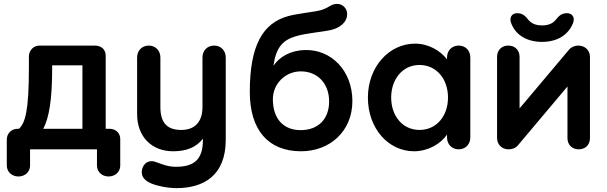

<svg xmlns="http://www.w3.org/2000/svg" viewBox="-20 -770 3131 990"><path d="M600 -53C600 -85 576 -106 544 -106H525V-483C525 -516 501 -535 469 -535H185C153 -535 129 -511 129 -478V-422C129 -197 110 -137 78 -106H71C39 -106 15 -82 15 -50V83C15 116 41 140 75 140C109 140 135 116 135 84V0H480V83C480 116 506 140 540 140C574 140 600 116 600 84ZM249 -421V-433H405V-106H203C233 -163 249 -254 249 -421Z M1024 -474V-218C1024 -141 984 -100 915 -100C847 -100 807 -131 807 -218V-474C807 -509 782 -535 747 -535C712 -535 687 -509 687 -474V-182C687 -66 761 10 873 10C942 10 993 -11 1026 -55V-45C1026 57 975 90 887 90C841 90 807 73 791 68C780 64 772 61 761 61C731 61 711 88 711 118C711 143 727 162 760 176C791 189 844 200 890 200C1030 200 1144 135 1144 -49V-474C1144 -509 1119 -535 1084 -535C1049 -535 1024 -509 1024 -474Z M1553 -512C1475 -510 1421 -476 1390 -431C1403 -524 1437 -563 1505 -583C1558 -599 1640 -605 1685 -615C1733 -626 1770 -655 1770 -698C1770 -728 1745 -750 1719 -750C1685 -750 1675 -728 1632 -717C1598 -708 1519 -701 1466 -687C1335 -651 1268 -536 1268 -296C1268 -100 1363 10 1532 10C1682 10 1797 -94 1797 -249C1797 -407 1686 -516 1553 -512ZM1530 -99C1443 -99 1387 -156 1387 -258C1387 -340 1453 -402 1531 -402C1614 -402 1677 -343 1677 -247C1677 -156 1621 -99 1530 -99Z M2285 -61C2285 -26 2310 0 2345 0C2380 0 2405 -26 2405 -61V-474C2405 -510 2380 -535 2345 -535C2310 -535 2285 -509 2285 -474V-464C2250 -509 2190 -545 2120 -545C1987 -545 1877 -426 1877 -267C1877 -107 1983 10 2115 10C2187 10 2252 -28 2285 -76ZM1997 -267C1997 -362 2056 -435 2143 -435C2231 -435 2290 -362 2290 -267C2290 -172 2231 -100 2143 -100C2056 -100 1997 -172 1997 -267Z M3022 -58V-477C3022 -510 2997 -535 2961 -535C2944 -535 2925 -527 2915 -515L2659 -211V-477C2659 -511 2636 -535 2601 -535C2566 -535 2543 -511 2543 -477V-58C2543 -25 2568 0 2602 0C2620 0 2638 -6 2650 -20L2906 -324V-58C2906 -24 2929 0 2964 0C2999 0 3022 -24 3022 -58ZM2934 -649C2947 -681 2930 -702 2904 -702C2876 -702 2862 -689 2844 -666C2829 -649 2808 -639 2775 -639C2742 -639 2721 -649 2706 -666C2688 -689 2674 -702 2646 -702C2620 -702 2603 -680 2617 -647C2641 -587 2700 -554 2775 -554C2851 -554 2909 -588 2934 -649Z"/></svg>

Font: Hotpoint
Style: Bold
Weight: 700
Designer: Andrew Paglinawan, Luciano Perondi, Riccardo Olocco
Foundry: CAST Cooperativa Anonima Servizi Tipografici
Version: Version 1.000;PS 2.1;hotconv 16.6.51;makeotf.lib2.5.65220